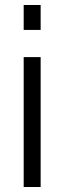

<svg xmlns="http://www.w3.org/2000/svg" viewBox="-20 -750 258 770"><path d="M75 0V-521H143V0ZM75 -630V-730H143V-630Z"/></svg>

Font: PTCRaleway
Style: Regular
Weight: 400
Designer: Matt McInerney, Pablo Impallari, Rodrigo Fuenzalida
Foundry: Matt McInerney, Pablo Impallari, Rodrigo Fuenzalida
Version: Version 3.000g; ttfautohint (v1.5) -l 8 -r 28 -G 28 -x 14 -D